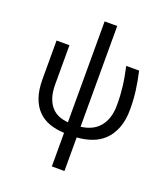

<svg xmlns="http://www.w3.org/2000/svg" viewBox="-174 -881 1088 1243"><g transform="rotate(20 370.0 -259.5)"><path d="M417 -758.8V-64.9Q455.1 -69.3 487.1 -84Q519 -98.6 542.2 -125Q565.4 -151.4 578.1 -189.5Q590.8 -227.5 590.8 -277.8Q590.8 -312.5 588.9 -343.8Q586.9 -375 583.3 -405.8Q579.6 -436.5 573.7 -468.5Q567.9 -500.5 560.1 -536.1H648.9Q656.7 -501 662.6 -469Q668.5 -437 672.4 -406.2Q676.3 -375.5 678.2 -344.7Q680.2 -314 680.2 -280.8Q680.2 -204.1 658.9 -150.4Q637.7 -96.7 601.8 -62.5Q565.9 -28.3 518.1 -11.5Q470.2 5.4 417 8.8V240.2H330.1V8.8Q275.9 6.8 230 -9Q184.1 -24.9 150.6 -58.1Q117.2 -91.3 98.6 -143.6Q80.1 -195.8 80.1 -271V-536.1H168.9V-267.1Q168.9 -211.4 182.1 -173.8Q195.3 -136.2 217.3 -112.5Q239.3 -88.9 268.6 -77.6Q297.9 -66.4 330.1 -64V-758.8Z"/></g></svg>

Font: Genotype
Style: Regular
Weight: 400
Foundry: Ascender Corporation
Version: Version 1.00